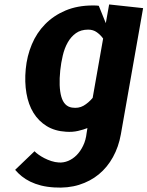

<svg xmlns="http://www.w3.org/2000/svg" viewBox="-20 -583 662 862"><path d="M372.5 -8Q355 -1 330.2 4.8Q305.5 10.5 276.5 8.5Q226 5.5 189.5 -17Q153 -39.5 130.2 -76.5Q107.5 -113.5 98.8 -163.8Q90 -214 95.5 -272.5Q101 -331.5 122.8 -383.5Q144.5 -435.5 182.5 -474.2Q220.5 -513 274.2 -535.8Q328 -558.5 397.5 -558.5Q406.5 -558.5 412.5 -558.2Q418.5 -558 423.5 -557L455 -479L470 -563L622.5 -546.5L522.5 20.5Q512.5 76.5 487.2 122.2Q462 168 423.8 199.5Q385.5 231 335 246.8Q284.5 262.5 223.5 258.5Q190.5 256.5 164 249.8Q137.5 243 116 232.5Q94.5 222 77.8 208.5Q61 195 48 179.5L135 96Q141.5 103 153 111.2Q164.5 119.5 179 127Q193.5 134.5 210.2 140Q227 145.5 244 146.5Q265 148 285.8 139.5Q306.5 131 323.8 113.8Q341 96.5 353.2 71.2Q365.5 46 369 13.5ZM443 -410Q431.5 -426 415 -438Q398.5 -450 376 -450Q343 -450 320.8 -434Q298.5 -418 284 -392.2Q269.5 -366.5 261.8 -333.5Q254 -300.5 250.5 -267Q243 -193 255.2 -149.2Q267.5 -105.5 303 -100Q332.5 -95.5 354.8 -108.2Q377 -121 396 -143.5Z"/></svg>

Font: B612
Style: Bold Italic
Weight: 700
Italic angle: -10°
Designer: Nicolas Chauveau, Thomas Paillot, Jonathan Favre-Lamarine, Jean-Luc Vinot
Foundry: AIRBUS
Version: Version 1.008